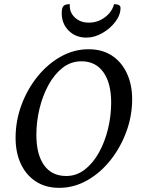

<svg xmlns="http://www.w3.org/2000/svg" viewBox="-20 -892 678 924"><path d="M265 12Q199 12 152 -19Q105 -50 80 -104Q55 -158 55 -229Q55 -310 83 -386Q111 -462 160 -523Q209 -584 272.5 -619.5Q336 -655 406 -655Q472 -655 518.5 -624.5Q565 -594 590.5 -539.5Q616 -485 616 -414Q616 -334 588 -258Q560 -182 511.5 -121Q463 -60 399.5 -24Q336 12 265 12ZM299 -45Q348 -45 388 -76Q428 -107 456.5 -158.5Q485 -210 500 -272.5Q515 -335 515 -398Q515 -492 477.5 -544.5Q440 -597 372 -597Q321 -597 281 -565.5Q241 -534 213 -482.5Q185 -431 170 -368.5Q155 -306 155 -243Q155 -149 192 -97Q229 -45 299 -45ZM396 -711Q344 -711 310.5 -744.5Q277 -778 277 -829Q277 -853 285 -862.5Q293 -872 316 -872Q313 -834 339.5 -808.5Q366 -783 408 -783Q450 -783 484.5 -808.5Q519 -834 529 -872Q560 -872 560 -854Q560 -820 535 -787Q510 -754 472 -732.5Q434 -711 396 -711Z"/></svg>

Font: Petrona Medium
Style: Italic
Weight: 500
Italic angle: -9°
Designer: Ringo R. Seeber
Foundry: Ringo R. Seeber
Version: Version 2.001; ttfautohint (v1.8.3)